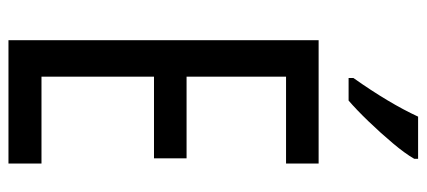

<svg xmlns="http://www.w3.org/2000/svg" viewBox="-290 -692 983 442"><g transform="rotate(90 201.0 -471.5)"><path d="M357 0H73V-714H357V-639H157V-410H345V-335H157V-76H357ZM346 -934Q334 -913 310 -884.5Q286 -856 259.5 -828.5Q233 -801 212 -783H160V-794Q218 -876 249 -943H346Z"/></g></svg>

Font: Noto Sans Oriya ExtCond
Style: Regular
Weight: 400
Width: 2
Designer: Amélie Bonet and Sol Matas
Foundry: Google LLC
Version: Version 2.006; ttfautohint (v1.8.4.7-5d5b)